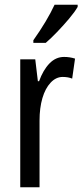

<svg xmlns="http://www.w3.org/2000/svg" viewBox="-20 -786 346 806"><path d="M249 -547Q273 -547 295 -540L283 -456Q266 -463 243 -463Q215 -463 192.5 -439Q170 -415 158 -374Q146 -333 146 -280V0H65V-537H128L139 -445H144Q161 -492 187.5 -519.5Q214 -547 249 -547ZM306 -757Q294 -736 270 -707.5Q246 -679 219.5 -651.5Q193 -624 172 -606H120V-617Q178 -699 209 -766H306Z"/></svg>

Font: Noto Sans ExtraCondensed
Style: Regular
Weight: 400
Width: 2
Designer: Monotype Design Team
Foundry: Monotype Imaging Inc.
Version: Version 2.013; ttfautohint (v1.8.4.7-5d5b)